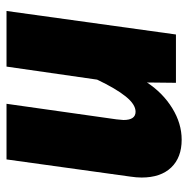

<svg xmlns="http://www.w3.org/2000/svg" viewBox="-14 -578 591 604"><g transform="rotate(90 282.0 -275.5)"><path d="M538 -425Q538 -409 535 -389L481 0H306L355 -346Q357 -364 357 -368Q357 -406 331 -406Q308 -406 283 -375Q258 -344 230 -285L189 0H14L88 -533H240L239 -442Q272 -492 320 -521.5Q368 -551 419 -551Q475 -551 506.5 -518Q538 -485 538 -425Z"/></g></svg>

Font: Trujillo ExtraBold
Style: Italic
Weight: 800
Italic angle: -8°
Designer: Fira Sans original fonts by bBox Type GmbH, Carrois Corporate GbR, & Edenspiekermann AG / Changes by Cristiano Sobral
Foundry: Fira Sans original fonts by bBox Type GmbH, Carrois Corporate GbR, & Edenspiekermann AG / Changes by Cristiano Sobral
Version: Version 4.301;July 28, 2020;FontCreator 13.0.0.2655 64-bit